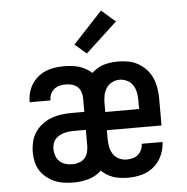

<svg xmlns="http://www.w3.org/2000/svg" viewBox="-54 -821 858 882"><g transform="rotate(-5 375.0 -380.0)"><path d="M251 8Q229 8 207 5Q185 2 164.5 -6.5Q144 -15 126.5 -29Q109 -43 97 -61.5Q85 -80 80 -102Q75 -124 75 -146Q75 -170 80.5 -194Q86 -218 99.5 -238Q113 -258 132.5 -273Q152 -288 175 -296.5Q198 -305 222 -308Q246 -311 270 -311H327V-375Q327 -389 322 -403.5Q317 -418 306 -427.5Q295 -437 280.5 -440.5Q266 -444 252 -444Q238 -444 224 -440.5Q210 -437 199 -428Q188 -419 182.5 -406Q177 -393 177 -379V-377H81V-381Q81 -402 87 -423Q93 -444 104.5 -461.5Q116 -479 132.5 -492.5Q149 -506 168.5 -514Q188 -522 209.5 -525Q231 -528 252 -528Q274 -528 295.5 -525Q317 -522 337 -513.5Q357 -505 374 -491Q391 -477 402.5 -458.5Q414 -440 418.5 -418.5Q423 -397 423 -375V-145Q422 -113 409.5 -82Q397 -51 372.5 -30Q348 -9 316 -0.5Q284 8 251 8ZM252 -76Q267 -76 282.5 -81Q298 -86 308.5 -97.5Q319 -109 323 -124.5Q327 -140 327 -156V-228H270Q258 -228 246.5 -226.5Q235 -225 223.5 -221.5Q212 -218 202 -212Q192 -206 184.5 -197Q177 -188 174 -176.5Q171 -165 171 -153Q171 -137 176.5 -121.5Q182 -106 193.5 -95.5Q205 -85 220.5 -80.5Q236 -76 252 -76ZM502 8Q478 8 454 3.5Q430 -1 409 -13Q388 -25 371.5 -43Q355 -61 345 -83Q335 -105 331 -129Q327 -153 327 -177V-343Q327 -367 331 -391Q335 -415 345 -437Q355 -459 371 -477Q387 -495 408 -507Q429 -519 453 -523.5Q477 -528 501 -528Q525 -528 549 -523.5Q573 -519 594 -507Q615 -495 631.5 -477Q648 -459 657.5 -437Q667 -415 671 -391Q675 -367 675 -343V-218H423V-177Q423 -159 426.5 -141Q430 -123 440 -107.5Q450 -92 467 -84Q484 -76 502 -76Q516 -76 530 -79.5Q544 -83 554.5 -92Q565 -101 571 -114.5Q577 -128 577 -142H673Q672 -110 658.5 -80Q645 -50 621 -29.5Q597 -9 565.5 -0.5Q534 8 502 8ZM579 -302V-343Q579 -361 575.5 -379Q572 -397 562.5 -412Q553 -427 536 -435.5Q519 -444 501 -444Q483 -444 466.5 -435.5Q450 -427 440 -412Q430 -397 426.5 -379Q423 -361 423 -343V-302ZM362 -577 309 -623 444 -768 508 -712Z"/></g></svg>

Font: Iosevka Aile Medium
Style: Regular
Weight: 500
Designer: Belleve Invis
Foundry: Belleve Invis
Version: Version 27.3.5; ttfautohint (v1.8.4)